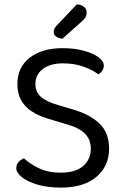

<svg xmlns="http://www.w3.org/2000/svg" viewBox="-20 -840 563 873"><path d="M257 -55Q324 -55 358.5 -85.5Q393 -116 393 -164Q393 -205 366.5 -232Q340 -259 283 -275L196 -301Q154 -314 123 -334.5Q92 -355 75.5 -385.5Q59 -416 59 -457Q59 -534 115 -577.5Q171 -621 264 -621Q318 -621 360.5 -609.5Q403 -598 427.5 -580Q452 -562 452 -542Q452 -529 445 -518.5Q438 -508 427 -502Q402 -522 359.5 -537Q317 -552 267 -552Q209 -552 175 -526.5Q141 -501 141 -457Q141 -422 165.5 -400Q190 -378 245 -362L306 -344Q385 -322 430.5 -280Q476 -238 476 -164Q476 -85 418.5 -36Q361 13 257 13Q196 13 150.5 -0.5Q105 -14 79.5 -34.5Q54 -55 54 -75Q54 -92 64.5 -103.5Q75 -115 89 -120Q112 -98 154 -76.5Q196 -55 257 -55ZM238 -724 329 -820Q351 -819 362.5 -808.5Q374 -798 374 -784Q374 -770 368.5 -761Q363 -752 349 -740L264 -664Q245 -666 234.5 -674Q224 -682 224 -694Q224 -704 228 -711Q232 -718 238 -724Z"/></svg>

Font: Baloo Tamma 2
Style: Regular
Weight: 400
Designer: Divya Kowshik, Shuchita Grover and Ek Type
Foundry: Ek Type
Version: Version 1.700